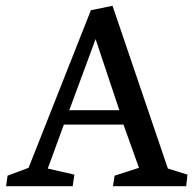

<svg xmlns="http://www.w3.org/2000/svg" viewBox="-20 -639 664 659"><path d="M366.2 -619.1 556.2 -60.5 623.5 -39.6 619.1 0H367.7L373.5 -36.1L457 -63L403.8 -211.4H199.2L144 -60.5L235.4 -39.6L229.5 0H1L5.9 -36.1L78.1 -63L292 -604ZM217.8 -260.7H389.6L308.1 -504.9Z"/></svg>

Font: Neuton
Style: Regular
Weight: 400
Designer: Brian M Zick
Version: Version 1.3